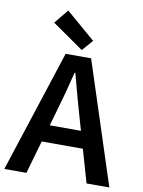

<svg xmlns="http://www.w3.org/2000/svg" viewBox="-97 -946 753 1012"><g transform="rotate(10 279.0 -440.5)"><path d="M291 -688 123 -805.2 185.1 -880.9 341.8 -746.1ZM-2 0 210.9 -653.8H347.2L560.1 0H438L387.2 -176.8H167L116.2 0ZM216.8 -348.1 193.8 -268.1H360.8L337.9 -348.1Q322.8 -397 278.8 -564H274.9Q241.7 -430.2 216.8 -348.1Z"/></g></svg>

Font: SourceSansPro-Semibold
Style: Regular
Weight: 600
Designer: Paul D. Hunt
Foundry: Adobe Systems Incorporated
Version: Version 2.020;PS 2.0;hotconv 1.0.86;makeotf.lib2.5.63406